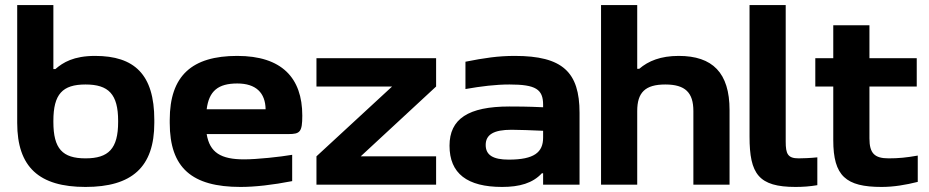

<svg xmlns="http://www.w3.org/2000/svg" viewBox="-20 -730 3672 759"><path d="M590 -244V-256C590 -436 511 -509 356 -509C271 -509 229 -483 199 -457H191V-710H48V-244C48 -69 135 9 318 9C501 9 590 -69 590 -244ZM191 -248V-252C191 -358 227 -396 318 -396C409 -396 447 -358 447 -252V-248C447 -142 409 -104 318 -104C227 -104 191 -142 191 -248Z M1175 -273C1175 -422 1094 -509 918 -509C739 -509 651 -431 651 -256V-244C651 -66 739 9 931 9C988 9 1058 1 1135 -14V-118C1089 -110 996 -100 945 -100C853 -100 809 -127 797 -200H1120C1166 -200 1175 -208 1175 -273ZM797 -298C806 -370 842 -400 918 -400C992 -400 1029 -363 1030 -298Z M1231 -500V-388H1530L1231 -112V0H1704V-112H1406L1704 -388V-500Z M2015 -509C1950 -509 1895 -501 1820 -486V-378C1882 -389 1940 -396 1994 -396C2098 -396 2127 -377 2127 -316V-306C2064 -309 2019 -309 1994 -309C1831 -309 1757 -260 1757 -154C1757 -44 1827 9 1965 9C2034 9 2086 -6 2122 -45H2127V0H2271V-284C2271 -445 2204 -509 2015 -509ZM1900 -157C1900 -198 1932 -217 2002 -217C2031 -217 2082 -215 2127 -213V-186C2127 -128 2092 -99 1991 -99C1929 -99 1900 -117 1900 -157Z M2356 -710V0H2499V-291C2499 -364 2530 -396 2610 -396C2689 -396 2721 -364 2721 -291V0H2864V-295C2864 -442 2797 -509 2663 -509C2592 -509 2543 -489 2507 -458H2499V-710Z M3137 -104C3094 -104 3086 -122 3086 -170V-710H2943V-190C2943 -42 2979 9 3125 9C3154 9 3182 7 3211 2V-108C3184 -105 3151 -104 3137 -104Z M3493 -104C3437 -104 3417 -124 3417 -183V-388H3604V-500H3417V-630H3274V-500H3203V-388H3274V-176C3274 -34 3324 9 3465 9C3513 9 3560 1 3608 -11V-115C3563 -107 3532 -104 3493 -104Z"/></svg>

Font: LT Wave Bold
Style: Regular
Weight: 700
Designer: Daniel Lyons
Version: Version 2.5 (Glyphs App)